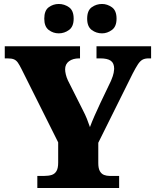

<svg xmlns="http://www.w3.org/2000/svg" viewBox="-20 -947 783 967"><path d="M168 0V-61H203Q225 -61 240.5 -66Q256 -71 264.5 -85.5Q273 -100 273 -128V-230L88 -600Q78 -620 70 -631.5Q62 -643 50.5 -648Q39 -653 17 -653H4V-714H383V-653H379Q347 -653 327.5 -638.5Q308 -624 308 -598Q308 -587 311.5 -572Q315 -557 322 -542L396 -395Q410 -368 417.5 -349Q425 -330 433 -307Q443 -334 456.5 -364.5Q470 -395 485 -427L539 -540Q550 -566 552.5 -580.5Q555 -595 555 -600Q555 -629 538 -641Q521 -653 485 -653H466V-714H741V-653H729Q710 -653 698 -646.5Q686 -640 675 -623.5Q664 -607 648 -576L475 -228V-126Q475 -99 483 -85Q491 -71 504 -66Q517 -61 532 -61H580V0ZM494 -779Q465 -779 442 -796Q419 -813 419 -853Q419 -894 442 -910.5Q465 -927 494 -927Q520 -927 543.5 -910.5Q567 -894 567 -853Q567 -813 543.5 -796Q520 -779 494 -779ZM276 -779Q248 -779 225.5 -796Q203 -813 203 -853Q203 -894 225.5 -910.5Q248 -927 276 -927Q304 -927 327.5 -910.5Q351 -894 351 -853Q351 -813 327.5 -796Q304 -779 276 -779Z"/></svg>

Font: Noto Serif Hebrew Black
Style: Regular
Weight: 900
Version: Version 2.003